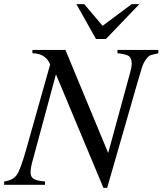

<svg xmlns="http://www.w3.org/2000/svg" viewBox="-40 -895 787 930"><path d="M635 -875 473 -706H425L330 -875H368L457 -770L598 -875ZM727 -653V-637Q700 -631 689.5 -627.5Q679 -624 666.5 -606.5Q654 -589 647.5 -568Q641 -547 625 -492L479 15H461L231 -535L117 -113Q108 -81 108 -59Q108 -38 123.5 -28.5Q139 -19 178 -16V0H-20V-16Q23 -22 41 -47.5Q59 -73 86 -168L203 -583Q180 -637 117 -637V-653H277L484 -154L590 -542Q598 -570 598 -586Q598 -613 584.5 -623Q571 -633 529 -637V-653Z"/></svg>

Font: STIX
Style: Italic
Weight: 400
Italic angle: -16.33°
Designer: MicroPress Inc., with final additions and corrections provided by Coen Hoffman, Elsevier (retired)
Version: Version 1.1.1